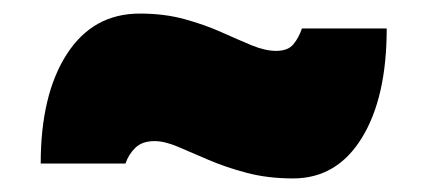

<svg xmlns="http://www.w3.org/2000/svg" viewBox="-20 -452 630 283"><path d="M412 -189Q375 -189 343.8 -197.2Q312.5 -205.5 287 -216.5Q261.5 -227.5 242 -235.8Q222.5 -244 208 -244Q189.5 -244 179.5 -234.2Q169.5 -224.5 165 -211H40Q40 -312.5 78.5 -372.2Q117 -432 186 -432Q222 -432 252 -423.8Q282 -415.5 306.5 -404.5Q331 -393.5 351 -385.2Q371 -377 387 -377Q404.5 -377 412.5 -386.8Q420.5 -396.5 425 -410H550Q550 -308 513.2 -248.5Q476.5 -189 412 -189Z"/></svg>

Font: Commissioner Thin Black
Style: Regular
Weight: 900
Version: Version 1.000